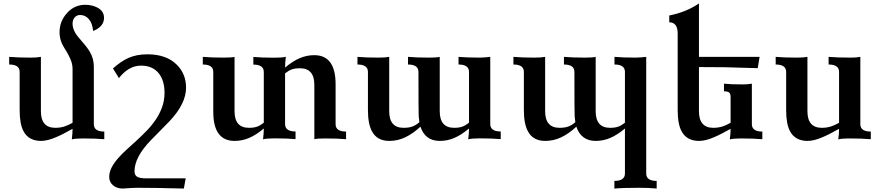

<svg xmlns="http://www.w3.org/2000/svg" viewBox="-20 -799 5051 1102"><path d="M215.8 9.8Q145.5 9.8 115.7 -44.4Q92.8 -85.9 92.8 -167V-386.2Q92.8 -428.7 32.7 -428.7V-472.7Q79.1 -468.3 156.2 -468.3Q192.9 -468.3 214.8 -472.7V-160.6Q214.8 -65.4 297.4 -65.4Q325.7 -65.4 350.1 -73.2Q369.1 -79.1 396.5 -94.2V-399.9Q396.5 -425.3 389.2 -446.8Q377 -480.5 349.4 -523.4Q321.8 -566.4 321.8 -613.8Q321.8 -676.8 364.5 -724.1Q407.2 -771.5 468.8 -771.5Q509.8 -771.5 541 -754.4Q577.1 -734.4 577.1 -696.3Q577.1 -646.5 514.6 -621.1Q510.3 -665.5 490 -689.2Q469.7 -712.9 439.9 -712.9Q420.9 -712.9 408.7 -699.2Q396.5 -685.5 396.5 -663.1Q396.5 -623.5 433.6 -581.1Q479.5 -529.3 494.6 -503.4Q518.6 -462.9 518.6 -417.5V-86.4Q518.6 -43.9 578.6 -43.9V0Q530.3 -4.4 453.6 -4.4Q413.6 -4.4 392.1 1Q396.5 -34.2 396.5 -59.6Q338.9 -26.9 299.8 -10.7Q251.5 9.8 215.8 9.8Z M1035.2 283.2Q877.9 278.8 764.2 278.8Q744.6 278.8 684.6 283.2Q650.4 283.2 628.7 264.4Q606.9 245.6 606.9 217.3Q606.9 189 620.6 162.6Q634.3 136.2 656.5 110.6Q678.7 85 707.3 59.1Q735.8 33.2 765.6 6.1Q795.4 -21 824 -50.8Q852.5 -80.6 874.8 -113.8Q897 -147 910.6 -184.8Q924.3 -222.7 924.3 -266.6Q924.3 -337.4 890.6 -378.9Q854.5 -422.4 790 -422.4Q718.3 -422.4 662.6 -350.6L628.4 -406.2Q675.8 -448.2 717.8 -466.8Q764.6 -487.3 826.2 -487.3Q935.5 -487.3 995.6 -426.8Q1047.9 -374 1047.9 -295.9Q1047.9 -204.6 954.6 -105Q927.7 -76.7 899.9 -49.1Q872.1 -21.5 845.7 5.9Q752 103 752 184.1Q752 206.1 767.1 215.3Q782.2 224.6 817.4 224.6H1045.9Z M1326.7 9.8Q1204.1 9.8 1204.1 -157.2V-386.2Q1204.1 -428.7 1144 -428.7V-472.7Q1190.4 -468.3 1265.1 -468.3Q1310.1 -468.3 1326.2 -472.7V-160.6Q1326.2 -65.4 1408.7 -65.4Q1438 -65.4 1456.3 -72.3Q1474.6 -79.1 1494.1 -94.7V-385.7Q1494.1 -428.2 1434.1 -428.2V-472.2Q1482.4 -467.8 1555.2 -467.8Q1599.1 -467.8 1620.6 -473.1Q1616.2 -438 1616.2 -411.1Q1660.2 -448.2 1700.4 -465.3Q1740.7 -482.4 1783.7 -482.4Q1906.2 -482.4 1906.2 -315.4V-86.4Q1906.2 -43.9 1966.3 -43.9V0Q1920.4 -4.4 1845.2 -4.4Q1800.3 -4.4 1784.2 0V-312Q1784.2 -407.2 1701.7 -407.2Q1672.4 -407.2 1654.1 -400.4Q1635.7 -393.6 1616.2 -377.9V-86.9Q1616.2 -44.4 1676.3 -44.4V-0.5Q1627.9 -4.9 1555.2 -4.9Q1511.2 -4.9 1489.7 0.5Q1494.1 -34.7 1494.1 -61.5Q1450.2 -24.4 1409.9 -7.3Q1369.6 9.8 1326.7 9.8Z M2504.4 9.8Q2420.4 9.8 2393.1 -71.8Q2348.6 -30.8 2305.2 -10.5Q2261.7 9.8 2214.4 9.8Q2144.5 9.8 2115.2 -44.9Q2091.8 -87.4 2091.8 -167V-386.2Q2091.8 -428.7 2031.7 -428.7V-472.7Q2078.1 -468.3 2152.8 -468.3Q2191.9 -468.3 2213.9 -472.7V-160.6Q2213.9 -65.4 2296.4 -65.4Q2328.6 -65.4 2349.1 -73.7Q2367.2 -80.6 2387.2 -97.7Q2384.8 -111.8 2383.3 -130.4Q2381.8 -148.9 2381.8 -386.2Q2381.8 -428.7 2321.8 -428.7V-472.7Q2368.2 -468.3 2442.9 -468.3Q2487.8 -468.3 2503.9 -472.7V-160.6Q2503.9 -65.4 2586.4 -65.4Q2615.7 -65.4 2634 -72.3Q2652.3 -79.1 2671.9 -94.7V-386.2Q2671.9 -428.7 2611.8 -428.7V-472.7Q2658.2 -468.3 2732.4 -468.3Q2749 -468.3 2764.2 -469.7Q2788.6 -471.7 2793.9 -472.7V-86.9Q2793.9 -44.4 2854 -44.4V-0.5Q2805.7 -4.9 2732.9 -4.9Q2689 -4.9 2667.5 0.5Q2671.9 -34.7 2671.9 -61.5Q2627.9 -24.4 2587.6 -7.3Q2547.4 9.8 2504.4 9.8Z M3749 283.2Q3708.5 278.8 3648.9 278.8Q3554.7 278.8 3506.3 283.2V239.3Q3566.9 239.3 3566.9 196.8V-61.5Q3522.9 -24.4 3482.7 -7.3Q3442.4 9.8 3399.4 9.8Q3315.4 9.8 3288.1 -71.8Q3243.7 -30.8 3200.2 -10.5Q3156.7 9.8 3109.4 9.8Q3039.6 9.8 3010.3 -44.9Q2986.8 -87.4 2986.8 -167V-386.2Q2986.8 -428.7 2926.8 -428.7V-472.7Q2973.1 -468.3 3047.9 -468.3Q3086.9 -468.3 3108.9 -472.7V-160.6Q3108.9 -65.4 3191.4 -65.4Q3223.6 -65.4 3244.1 -73.7Q3262.2 -80.6 3282.2 -97.7Q3279.8 -111.8 3278.3 -130.4Q3276.9 -148.9 3276.9 -386.2Q3276.9 -428.7 3216.8 -428.7V-472.7Q3263.2 -468.3 3337.9 -468.3Q3382.8 -468.3 3398.9 -472.7V-160.6Q3398.9 -65.4 3481.4 -65.4Q3510.7 -65.4 3529.1 -72.3Q3547.4 -79.1 3566.9 -94.7V-386.2Q3566.9 -428.7 3506.8 -428.7V-472.7Q3553.2 -468.3 3627.4 -468.3Q3644 -468.3 3659.2 -469.7Q3683.6 -471.7 3689 -472.7V196.8Q3689 239.3 3749 239.3Z M3992.7 9.8Q3922.4 9.8 3892.6 -44.4Q3869.6 -85.9 3869.6 -167V-606.4Q3869.6 -670.9 3821.3 -670.9V-710Q3920.4 -730 3991.7 -779.3V-472.7H4339.8L4329.1 -407.7Q4175.3 -412.6 4140.6 -413.1Q4065.4 -414.1 3991.7 -414.1V-160.6Q3991.7 -65.4 4074.2 -65.4Q4102.5 -65.4 4127 -73.2Q4146 -79.1 4173.3 -94.2V-241.2Q4173.3 -262.2 4164.3 -268.6Q4155.3 -274.9 4135.3 -274.9V-318.8Q4172.4 -314.5 4243.7 -314.5Q4273.4 -314.5 4295.4 -318.8V-86.4Q4295.4 -43.9 4355.5 -43.9V0Q4307.1 -4.4 4230.5 -4.4Q4190.4 -4.4 4168.9 1Q4173.3 -34.2 4173.3 -59.6Q4115.7 -26.9 4076.7 -10.7Q4028.3 9.8 3992.7 9.8Z M4615.2 9.8Q4544.9 9.8 4515.1 -44.4Q4492.2 -85.9 4492.2 -167V-386.2Q4492.2 -428.7 4432.1 -428.7V-472.7Q4478.5 -468.3 4555.7 -468.3Q4592.3 -468.3 4614.3 -472.7V-160.6Q4614.3 -65.4 4696.8 -65.4Q4725.1 -65.4 4749.5 -73.2Q4768.6 -79.1 4795.9 -94.2V-386.2Q4795.9 -428.7 4735.8 -428.7V-472.7Q4782.2 -468.3 4866.2 -468.3Q4896 -468.3 4918 -472.7V-86.4Q4918 -43.9 4978 -43.9V0Q4929.7 -4.4 4853 -4.4Q4813 -4.4 4791.5 1Q4795.9 -34.2 4795.9 -59.6Q4738.3 -26.9 4699.2 -10.7Q4650.9 9.8 4615.2 9.8Z"/></svg>

Font: Kelvinch
Style: Bold
Weight: 700
Designer: Paul James Miller
Foundry: High-Logic / Made with FontCreator
Version: Version 3.501;March 28, 2021;FontCreator 13.0.0.2683 64-bit